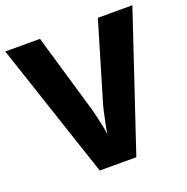

<svg xmlns="http://www.w3.org/2000/svg" viewBox="-128 -926 925 951"><g transform="rotate(-20 335.0 -450.0)"><path d="M670 -807 431 -93H238L0 -807H183L299 -411Q304 -396 311.5 -365.5Q319 -335 326 -302.5Q333 -270 335 -249Q338 -270 344.5 -302Q351 -334 358 -364.5Q365 -395 370 -410L488 -807Z"/></g></svg>

Font: Noto Sans Telugu UI ExtraBold
Style: Regular
Weight: 800
Designer: Jelle Bosma - Monotype Design Team
Foundry: Monotype Imaging Inc.
Version: Version 2.005; ttfautohint (v1.8.4.7-5d5b)